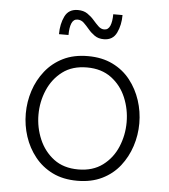

<svg xmlns="http://www.w3.org/2000/svg" viewBox="-53 -786 743 844"><g transform="rotate(5 318.5 -364.0)"><path d="M381 -620Q357 -620 340.5 -631.5Q324 -643 311.5 -658Q299 -673 287 -684.5Q275 -696 259 -696Q241 -696 233 -677Q225 -658 225 -625H183Q183 -670 199.5 -704Q216 -738 257 -738Q282 -738 299 -726.5Q316 -715 328.5 -700.5Q341 -686 353 -674.5Q365 -663 379 -663Q397 -663 405 -682Q413 -701 413 -733H454Q454 -689 437.5 -654.5Q421 -620 381 -620ZM319 10Q256 10 209.5 -13Q163 -36 131.5 -75.5Q100 -115 84 -164Q68 -213 68 -265Q68 -317 84 -366Q100 -415 131.5 -454.5Q163 -494 209.5 -517Q256 -540 319 -540Q381 -540 428 -517Q475 -494 506 -454.5Q537 -415 553 -366Q569 -317 569 -265Q569 -213 553 -164Q537 -115 506 -75.5Q475 -36 428 -13Q381 10 319 10ZM319 -40Q383 -40 426.5 -72.5Q470 -105 491.5 -156.5Q513 -208 513 -265Q513 -322 491.5 -373.5Q470 -425 426.5 -457.5Q383 -490 319 -490Q254 -490 211 -457.5Q168 -425 146 -373.5Q124 -322 124 -265Q124 -208 146 -156.5Q168 -105 211 -72.5Q254 -40 319 -40Z"/></g></svg>

Font: Be Vietnam Pro ExtraLight
Style: Regular
Weight: 200
Designer: Lam Bao, Tony Le, Vietanh Nguyen
Foundry: Yellow Type Foundry
Version: Version 1.002; ttfautohint (v1.8.3)